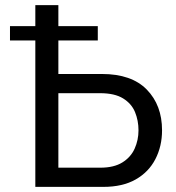

<svg xmlns="http://www.w3.org/2000/svg" viewBox="-20 -730 688 750"><path d="M118 0V-572H19V-628H118V-710H208V-628H362V-572H208V-441H378Q494 -441 553.5 -380Q613 -319 613 -221Q613 -159 587 -108.5Q561 -58 510 -29Q459 0 384 0ZM208 -75H372Q425 -75 458 -95.5Q491 -116 506 -149.5Q521 -183 521 -221Q521 -259 507.5 -292Q494 -325 461 -345.5Q428 -366 371 -366H208Z"/></svg>

Font: Raleway Medium
Style: Regular
Weight: 500
Designer: Matt McInerney, Pablo Impallari, Rodrigo Fuenzalida
Foundry: Matt McInerney, Pablo Impallari, Rodrigo Fuenzalida
Version: Version 4.026